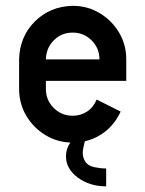

<svg xmlns="http://www.w3.org/2000/svg" viewBox="-20 -494 509 672"><path d="M234.4 -379.9Q195.3 -379.9 168.5 -353Q141.6 -326.2 140.6 -286.1H328.1Q328.1 -325.2 300.8 -352.5Q273.4 -379.9 234.4 -379.9ZM226.1 4.9Q179.2 2.9 140.1 -20.5Q97.7 -45.9 72.3 -88.4Q46.9 -130.9 46.9 -182.6V-286.1Q48.8 -365.7 101.8 -418.7Q154.8 -471.7 234.4 -473.6Q286.1 -473.6 328.6 -448.2Q371.1 -422.9 396.5 -380.4Q421.9 -337.9 421.9 -286.1V-210.9H140.6V-182.6Q140.6 -143.6 168 -116.2Q195.3 -88.9 234.4 -88.9Q261.7 -88.9 283.9 -103Q306.2 -117.2 318.4 -145.5L402.3 -103.5Q378.4 -51.8 334 -23.4Q307.1 -6.3 276.9 0.5Q269.5 29.8 269.5 41Q269.5 57.6 278.8 72Q288.1 86.4 310.3 91.1Q332.5 95.7 351.6 95.7V158.2Q293.5 158.2 252.2 127.4Q210.9 96.7 210.9 53.2Q210.9 26.4 226.1 4.9Z"/></svg>

Font: Lambda
Style: Regular
Weight: 400
Designer: GGBotNet
Version: 0.22